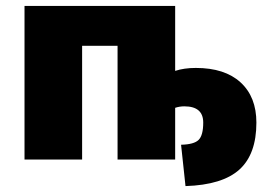

<svg xmlns="http://www.w3.org/2000/svg" viewBox="-20 -540 916 650"><path d="M573 -175V0H378V-385H258V0H63V-520H573V-300Q603 -310 643 -310Q741 -310 794.5 -261Q848 -212 848 -125Q848 -18 790.5 34Q733 86 608 90L593 -50Q637 -51 652.5 -66.5Q668 -82 668 -125Q668 -180 604 -180Q588 -180 573 -175Z"/></svg>

Font: M PLUS 1p Black
Style: Regular
Weight: 900
Version: Version 1.061